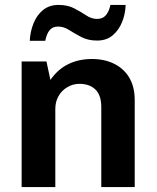

<svg xmlns="http://www.w3.org/2000/svg" viewBox="-20 -761 637 781"><path d="M68 0V-511H169L185 -436Q215 -479 257.5 -500Q300 -521 354 -521Q406 -521 445.5 -501Q485 -481 506.5 -444Q528 -407 528 -354V0H392V-325Q392 -374 368 -397Q344 -420 303 -420Q277 -420 254 -406.5Q231 -393 218 -370Q205 -347 205 -318V0ZM101 -595Q103 -633 116.5 -666.5Q130 -700 155.5 -720.5Q181 -741 218 -741Q255 -741 282 -727Q309 -713 330.5 -698.5Q352 -684 375 -684Q398 -684 411 -699.5Q424 -715 429 -741H491Q490 -704 476.5 -671Q463 -638 438 -617Q413 -596 375 -596Q338 -596 310.5 -610.5Q283 -625 261 -639Q239 -653 216 -653Q194 -653 182 -638.5Q170 -624 164 -595Z"/></svg>

Font: Chivo Medium SemiBold
Style: Regular
Weight: 600
Version: Version 2.002